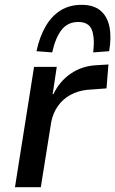

<svg xmlns="http://www.w3.org/2000/svg" viewBox="-20 -775 477 795"><path d="M42 0 121 -498H215L198 -385H201Q227 -439 273.5 -470.5Q320 -502 379 -505L429 -508L421 -409L340 -403Q303 -399 271.5 -382Q240 -365 219.5 -335.5Q199 -306 192 -269L149 0ZM196 -558 131 -563Q144 -623 169 -666Q194 -709 231 -732Q268 -755 318 -755Q367 -755 395.5 -731.5Q424 -708 433 -665Q442 -622 432 -563L366 -558Q373 -620 360 -652Q347 -684 304 -684Q261 -684 235.5 -652Q210 -620 196 -558Z"/></svg>

Font: Nunito Sans 7pt SemiCondensed SemiBold
Style: Italic
Weight: 600
Width: 4
Italic angle: -9°
Designer: Vernon Adams
Foundry: Vernon Adams
Version: Version 3.101;gftools[0.9.27]